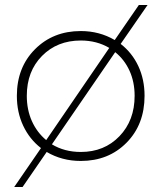

<svg xmlns="http://www.w3.org/2000/svg" viewBox="-20 -647 650 773"><path d="M465.8 -470.2Q511.7 -434.6 536.9 -380.9Q562 -327.1 562 -261.2Q562 -146 489.5 -72.5Q417 1 305.2 1Q229.5 1 168 -35.2L70.8 106H37.1L145 -50.8Q99.1 -86.4 73.5 -140.6Q47.9 -194.8 47.9 -261.2Q47.9 -375.5 120.8 -448.7Q193.8 -522 305.2 -522Q380.4 -522 441.9 -485.8L539.1 -627H574.2ZM87.9 -261.2Q87.9 -205.1 108.4 -159.4Q128.9 -113.8 166 -83L419.9 -454.1Q369.6 -483.9 305.2 -483.9Q210.4 -483.9 149.2 -421.9Q87.9 -359.9 87.9 -261.2ZM305.2 -35.2Q399.9 -35.2 460.9 -98.6Q522 -162.1 522 -261.2Q522 -316.9 501.5 -362.1Q481 -407.2 443.8 -437L189 -65.9Q239.7 -35.2 305.2 -35.2Z"/></svg>

Font: Montserrat-Arabic ExtraLight
Style: Regular
Weight: 275
Designer: Mohamed Gaber
Foundry: Kief Type Foundry
Version: Version 5.008;PS 005.008;hotconv 1.0.88;makeotf.lib2.5.64775